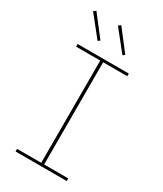

<svg xmlns="http://www.w3.org/2000/svg" viewBox="-234 -1049 968 1137"><g transform="rotate(30 250.0 -480.5)"><path d="M75 0V-18H240V-717H75V-735H425V-717H260V-18H425V0ZM338 -810 227 -949 243 -961 352 -820ZM168 -810 57 -949 73 -961 182 -820Z"/></g></svg>

Font: Iosevka Term Curly Thin
Style: Regular
Weight: 100
Designer: Belleve Invis
Foundry: Belleve Invis
Version: Version 32.3.0